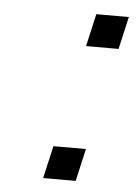

<svg xmlns="http://www.w3.org/2000/svg" viewBox="-42 -507 384 541"><g transform="rotate(5 150.5 -236.5)"><path d="M100 0 121 -92H213L192 0ZM188 -381 209 -473H301L280 -381Z"/></g></svg>

Font: Coval
Style: Light Italic
Weight: 300
Foundry: Context Ltd
Version: Version 001.000